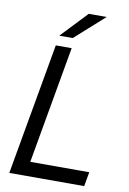

<svg xmlns="http://www.w3.org/2000/svg" viewBox="-104 -1035 735 1096"><g transform="rotate(10 264.0 -486.5)"><path d="M464 0H30L165 -763H257L137 -83H479ZM253 -821H175L319 -973H423Z"/></g></svg>

Font: Open Sauce One
Style: Italic
Weight: 400
Italic angle: -10°
Designer: Alfredo Marco Pradil
Foundry: Creative Sauce Fz LLC
Version: Version 1.477